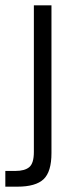

<svg xmlns="http://www.w3.org/2000/svg" viewBox="-25 -550 295 720"><path d="M-5 150V91H33Q68 91 85 76.5Q102 62 102 20V-530H168V24Q168 94 138.5 122Q109 150 40 150Z"/></svg>

Font: Geist Light
Style: Regular
Weight: 400
Designer: Basement.studio, Andrés Briganti, Mateo Zaragoza
Foundry: Basement.studio, Vercel, Andrés Briganti, Guido Ferreyra, Mateo Zaragoza
Version: Version 1.401